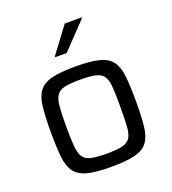

<svg xmlns="http://www.w3.org/2000/svg" viewBox="-135 -837 848 947"><g transform="rotate(-20 288.5 -363.5)"><path d="M288 8Q209 8 164 -3.5Q119 -15 97.5 -44Q76 -73 70.5 -124.5Q65 -176 65 -255Q65 -334 70.5 -385.5Q76 -437 97.5 -466Q119 -495 164 -506.5Q209 -518 288 -518Q368 -518 413 -506.5Q458 -495 479.5 -466Q501 -437 506.5 -385.5Q512 -334 512 -255Q512 -176 506.5 -124.5Q501 -73 479.5 -44Q458 -15 413 -3.5Q368 8 288 8ZM288 -61Q342 -61 371 -68Q400 -75 412.5 -95Q425 -115 427.5 -153.5Q430 -192 430 -255Q430 -318 427.5 -356.5Q425 -395 412.5 -415Q400 -435 371 -442Q342 -449 288 -449Q235 -449 206 -442Q177 -435 164.5 -415Q152 -395 149 -356.5Q146 -318 146 -255Q146 -192 149 -153.5Q152 -115 164.5 -95Q177 -75 206 -68Q235 -61 288 -61ZM212 -595V-600L313 -735H401V-730L272 -595Z"/></g></svg>

Font: Saira
Style: Regular
Weight: 400
Designer: Hector Gatti with collaboration of the Omnibus-Type team
Foundry: Omnibus-Type
Version: Version 1.100; ttfautohint (v1.8.3)